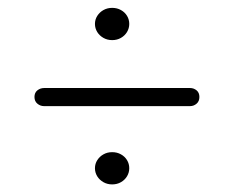

<svg xmlns="http://www.w3.org/2000/svg" viewBox="-20 -590 594 493"><path d="M268 -487Q255.6 -487 245.6 -492.7Q235.5 -498.4 229.6 -507.9Q223.8 -517.5 223.8 -528.5Q223.8 -539.9 229.8 -549.3Q235.8 -558.7 245.7 -564.2Q255.6 -569.8 268 -569.8Q280.6 -569.8 290.5 -564.2Q300.5 -558.7 306.2 -549.3Q311.9 -539.9 311.9 -528.5Q311.9 -517.5 306.2 -507.9Q300.5 -498.4 290.5 -492.7Q280.6 -487 268 -487ZM68.5 -341Q68.5 -352 76 -358Q83.5 -364 93.5 -364H468Q477.5 -364 484.8 -358Q492 -352 492 -341Q492 -330 484.8 -323.8Q477.5 -317.5 468 -317.5H93Q83.5 -317.5 76 -323.8Q68.5 -330 68.5 -341ZM268 -116.5Q255.6 -116.5 245.6 -122.2Q235.5 -127.9 229.6 -137.4Q223.8 -147 223.8 -158Q223.8 -169.4 229.8 -178.8Q235.8 -188.2 245.7 -193.7Q255.6 -199.3 268 -199.3Q280.6 -199.3 290.5 -193.7Q300.5 -188.2 306.2 -178.8Q311.9 -169.4 311.9 -158Q311.9 -147 306.2 -137.4Q300.5 -127.9 290.5 -122.2Q280.6 -116.5 268 -116.5Z"/></svg>

Font: Fraunces 18pt
Style: Regular
Weight: 400
Version: Version 1.000;[b76b70a41]